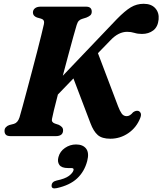

<svg xmlns="http://www.w3.org/2000/svg" viewBox="-20 -736 878 1038"><path d="M261 -93Q257 -75 277 -68L298 -61Q308 -56 314.5 -49.2Q321 -42.5 321 -31.5Q321 0 281 0H39Q18.5 0 11.5 -7.8Q4.5 -15.5 4.5 -27.5Q4 -40 11.8 -48.2Q19.5 -56.5 30.5 -60L55.5 -66.5Q76 -72.5 85.5 -101.5Q91.5 -121.5 102.2 -160.8Q113 -200 126.2 -250Q139.5 -300 153.8 -353.8Q168 -407.5 181 -457.8Q194 -508 203.5 -547Q213 -586 217.5 -606Q222.5 -629 202.5 -635L179.5 -641.5Q158 -650 158 -668Q158 -682.5 169 -691.2Q180 -700 200 -700H445Q476 -700 476 -673Q476 -660 468.2 -653.2Q460.5 -646.5 447 -641L423 -633.5Q413.5 -630.5 406.5 -623.8Q399.5 -617 394.5 -601Q388 -580 376 -536.5Q364 -493 349.2 -438Q334.5 -383 319.5 -326.5L611.5 -632.5Q655.5 -677.5 687.2 -696.5Q719 -715.5 756.5 -715.5Q798 -715.5 819.5 -691.5Q841 -667.5 837.5 -631Q833.5 -590.5 808.5 -571.5Q783.5 -552.5 747.5 -552.5Q725 -552.5 706.8 -558.2Q688.5 -564 667 -564Q644.5 -564 621.8 -552.8Q599 -541.5 576 -517L509.5 -448.5L618.5 -161Q628 -136 638 -122Q648 -108 665 -108Q682.5 -108 699.5 -129Q714.5 -139.5 727 -136.5Q736 -134 740.5 -124.5Q745 -115 738 -97.5Q717.5 -46 673.5 -16Q629.5 14 576.5 14Q531.5 14 508.5 -6Q485.5 -26 469 -70L377 -312L293 -225Q280 -175 271.2 -139Q262.5 -103 261 -93ZM347.5 172.5Q313 172.5 301 155.5Q289 138.5 296 113Q304 82.5 331.2 63.8Q358.5 45 391 45Q428.5 45 445.8 67.8Q463 90.5 451.5 134.5Q436.5 191.5 397 228.5Q357.5 265.5 287 281Q257.5 287.5 259 266.5Q260 246 286 240Q332 230.5 352.8 214.8Q373.5 199 377.5 184Q380.5 172.5 366 172.5Z"/></svg>

Font: Fraunces 9pt
Style: Bold Italic
Weight: 700
Italic angle: -16°
Version: Version 1.000;[b76b70a41]